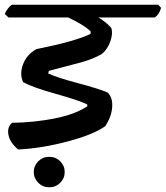

<svg xmlns="http://www.w3.org/2000/svg" viewBox="-30 -643 702 813"><path d="M640 -623 652 -610Q645 -582 625 -569H387Q421 -548 441 -525Q449 -502 437.5 -468.5Q426 -435 401 -414Q361 -392 315.5 -379.5Q270 -367 232 -357.5Q194 -348 177 -343L174 -332Q209 -315 299.5 -291Q390 -267 426 -251Q448 -229 445 -189Q442 -149 416 -109Q366 -73 256.5 -44Q147 -15 47 -10Q13 -38 6 -71Q-1 -104 21 -123Q111 -124 199 -141Q287 -158 340 -193L339 -201Q302 -219 206.5 -245.5Q111 -272 68 -295Q52 -329 67.5 -370.5Q83 -412 124 -435Q289 -468 352 -499L355 -508Q334 -533 259 -569H6L-10 -584Q2 -610 20 -623ZM113 85.5Q113 59 132 40Q151 21 178.5 21Q206 21 225 40Q244 59 244 85.5Q244 112 225 131Q206 150 178.5 150Q151 150 132 131Q113 112 113 85.5Z"/></svg>

Font: Tillana SemiBold
Style: Regular
Weight: 600
Designer: Lipi Raval (Devanagari, Latin), Jonny Pinhorn (Latin)
Foundry: Indian Type Foundry
Version: Version 2.003;PS 1.0;hotconv 1.0.79;makeotf.lib2.5.61930; tt